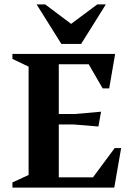

<svg xmlns="http://www.w3.org/2000/svg" viewBox="-20 -859 611 879"><path d="M36.9 0V-23.7L110.9 -58V-554L36.9 -589.3V-612H507.1L479.9 -454.4H449.9L386.1 -564.9H249.1V-337.1H323L442.7 -347.6L430.6 -279.9L318.1 -289.1H249.1V-47.1H405.7L505 -181H534.6L503.1 0ZM260.9 -657.9 147.5 -839H186.7L305.6 -749.7L425.5 -839H464.7L351.4 -657.9Z"/></svg>

Font: Ancizar Serif Light
Style: Regular
Weight: 300
Designer: Cesar Puertas, Viviana Monsalve, Julian Moncada, Julian Prieto, Jose Castro, Felipe Aragon, Mariel Hernandez, Sara Alarc
Version: Version 8.100